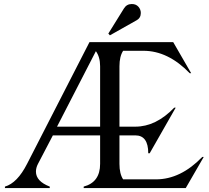

<svg xmlns="http://www.w3.org/2000/svg" viewBox="-20 -950 1054 970"><path d="M646 -929.7Q667 -929.7 679.2 -916Q691.4 -902.3 691.4 -884.3Q691.4 -859.4 670.4 -847.7Q670.4 -847.7 535.2 -771.5L527.3 -780.3L606.4 -907.7Q620.1 -929.7 646 -929.7ZM4.9 0V-7.3Q67.4 -25.4 116.7 -122.1L432.1 -737.3H855L945.8 -580.1H938.5Q829.1 -693.4 704.6 -693.4H602.1Q583.5 -665 583.5 -615.2V-310.1H663.6Q768.1 -310.1 860.4 -406.2H867.7L736.3 -175.8H729Q729 -266.1 663.6 -266.1H583.5V-122.1Q583.5 -71.8 602.1 -43.9H768.1Q892.6 -43.9 1002 -157.2H1009.3L918.5 0H402.8V-7.3Q485.8 -29.3 485.8 -122.1V-266.1H247.1L171.9 -122.1Q161.6 -102.5 161.6 -83Q161.6 -34.2 231.4 -7.3V0ZM464.4 -691.4 268.1 -310.1H485.8V-615.2Q485.8 -662.1 464.4 -691.4Z"/></svg>

Font: Modern Antiqua
Style: Book
Weight: 400
Designer: Wojciech Kalinowski "wmk69" (wmk69@o2.pl)
Foundry: Wojciech Kalinowski "wmk69" (wmk69@o2.pl)
Version: Version 3.1.0; 2021-05-28